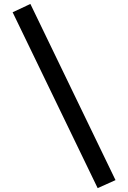

<svg xmlns="http://www.w3.org/2000/svg" viewBox="-20 -853 655 982"><path d="M479.5 109.2 44.6 -790.3 135.4 -832.8 570.8 68.2Z"/></svg>

Font: Fira Code Fixed Medium
Style: Regular
Weight: 500
Monospace: yes
Designer: Carrois Corporate, Edenspiekermann AG, Nikita Prokopov
Foundry: Carrois Corporate, Edenspiekermann AG, Nikita Prokopov
Version: Version 5.002